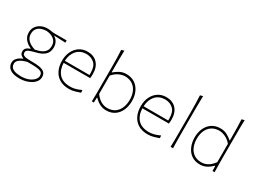

<svg xmlns="http://www.w3.org/2000/svg" viewBox="-63 -1450 3108 2361"><g transform="rotate(30 1491.0 -269.0)"><path d="M247 202Q174.5 202 134.2 184Q94 166 78 138.5Q62 111 62 83Q62 49 79.8 25.5Q97.5 2 121 -11.8Q144.5 -25.5 162 -31V-36Q148 -40 128 -56.2Q108 -72.5 108 -106Q108 -135.5 126.8 -153.8Q145.5 -172 179 -183V-188Q168 -192 148.5 -203.5Q129 -215 108.5 -234Q88 -253 74 -281Q60 -309 60 -346Q60 -395 84.2 -430.5Q108.5 -466 149.2 -485Q190 -504 239 -504Q270 -504 290.2 -499Q310.5 -494 345 -494H513V-462Q471 -464.5 429.8 -466Q388.5 -467.5 347.5 -469Q386 -446 403 -412.8Q420 -379.5 420 -342Q420 -271 377.8 -233Q335.5 -195 259 -177Q197 -162 167 -148.2Q137 -134.5 137 -106Q137 -77 164.5 -66Q192 -55 258 -55H281Q391.5 -55 434.8 -30.8Q478 -6.5 478 46Q478 83 457.2 112Q436.5 141 402.2 161Q368 181 327.5 191.5Q287 202 247 202ZM231 -200Q255.5 -205.5 282.8 -213.5Q310 -221.5 334.2 -236.2Q358.5 -251 373.8 -276.5Q389 -302 389 -342Q389 -389 365 -417Q341 -445 306.8 -457.8Q272.5 -470.5 242 -472Q200.5 -471.5 166.2 -458.2Q132 -445 111.5 -417.5Q91 -390 91 -346Q91 -304 112.2 -274.8Q133.5 -245.5 165.8 -227.2Q198 -209 231 -200ZM245 170Q311 169 356 149.8Q401 130.5 424 102.8Q447 75 447 48Q447 22 433.8 6.2Q420.5 -9.5 384.8 -16.8Q349 -24 282 -24H229Q201 -17.5 169.2 -5.2Q137.5 7 115.2 28Q93 49 93 82Q93 105.5 106.5 125Q120 144.5 153 156.8Q186 169 245 170Z M835 9Q752 9 697.2 -24.8Q642.5 -58.5 615.2 -117.2Q588 -176 588 -251Q588 -324.5 615.8 -381.8Q643.5 -439 693 -471.5Q742.5 -504 808 -504Q896 -504 947.5 -449.2Q999 -394.5 999 -297Q999 -262.5 995 -237H619Q622 -138.5 675 -80.8Q728 -23 835 -23Q903 -23 986 -63L989 -26Q960.5 -16.5 920 -3.8Q879.5 9 835 9ZM809 -472Q721 -470 672 -413Q623 -356 619.5 -266H968Q969 -273.5 969 -280.8Q969 -288 969 -295Q969 -386 925 -428Q881 -470 809 -472Z M1361 9Q1270 9 1193 -71H1187L1184 0H1156Q1157.5 -56.5 1157.8 -108.5Q1158 -160.5 1158 -221V-494Q1158 -621 1152 -729L1191 -740Q1189 -678.5 1188.5 -618.2Q1188 -558 1188 -494V-433H1194Q1222.5 -458.5 1264.2 -481.2Q1306 -504 1359 -504Q1428.5 -504 1478.5 -471Q1528.5 -438 1555.2 -380.2Q1582 -322.5 1582 -249Q1582 -179.5 1557.2 -120.8Q1532.5 -62 1483.2 -26.5Q1434 9 1361 9ZM1361 -23Q1428 -24.5 1470 -56.2Q1512 -88 1531.5 -139Q1551 -190 1551 -249Q1551 -310.5 1530.2 -360.5Q1509.5 -410.5 1467 -440.5Q1424.5 -470.5 1359 -472Q1317 -471.5 1271 -450Q1225 -428.5 1188 -384V-124Q1261.5 -23 1361 -23Z M1953 9Q1870 9 1815.2 -24.8Q1760.5 -58.5 1733.2 -117.2Q1706 -176 1706 -251Q1706 -324.5 1733.8 -381.8Q1761.5 -439 1811 -471.5Q1860.5 -504 1926 -504Q2014 -504 2065.5 -449.2Q2117 -394.5 2117 -297Q2117 -262.5 2113 -237H1737Q1740 -138.5 1793 -80.8Q1846 -23 1953 -23Q2021 -23 2104 -63L2107 -26Q2078.5 -16.5 2038 -3.8Q1997.5 9 1953 9ZM1927 -472Q1839 -470 1790 -413Q1741 -356 1737.5 -266H2086Q2087 -273.5 2087 -280.8Q2087 -288 2087 -295Q2087 -386 2043 -428Q1999 -470 1927 -472Z M2274 0Q2275.5 -56.5 2275.8 -108.5Q2276 -160.5 2276 -221V-494Q2276 -621 2270 -729L2309 -740Q2307 -678.5 2306.5 -618.2Q2306 -558 2306 -494V-221Q2306 -160.5 2306.5 -108.5Q2307 -56.5 2309 0Z M2693 9Q2620 9 2570.8 -26.5Q2521.5 -62 2496.8 -120.8Q2472 -179.5 2472 -249Q2472 -322.5 2498.8 -380.2Q2525.5 -438 2575.5 -471Q2625.5 -504 2695 -504Q2748.5 -504 2790 -481.2Q2831.5 -458.5 2860 -433H2866V-494Q2866 -621 2860 -729L2899 -740Q2897 -678.5 2896.5 -618.2Q2896 -558 2896 -494V-221Q2896 -160.5 2896.5 -108.5Q2897 -56.5 2899 0H2869L2867 -71H2861Q2784 9 2693 9ZM2693 -23Q2792.5 -23 2866 -124V-384Q2829.5 -428.5 2783.2 -450Q2737 -471.5 2695 -472Q2629.5 -470.5 2587 -440.5Q2544.5 -410.5 2523.8 -360.5Q2503 -310.5 2503 -249Q2503 -190 2522.5 -139Q2542 -88 2584 -56.2Q2626 -24.5 2693 -23Z"/></g></svg>

Font: Commissioner Flair Thin
Style: Regular
Weight: 100
Designer: Kostas Bartsokas
Foundry: Kostas Bartsokas
Version: Version 1.000; ttfautohint (v1.8.3)